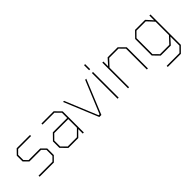

<svg xmlns="http://www.w3.org/2000/svg" viewBox="97 -1629 2763 2763"><g transform="rotate(-45 1478.5 -248.0)"><path d="M83 0V-22H366L426 -82V-203L371 -259H135L65 -329V-447L139 -523H410V-501H147L87 -441V-336L141 -281H377L448 -210V-76L373 0Z M669 0 578 -92V-224L669 -317H961V-424L885 -501H643V-523H892L983 -430V0H961V-92L870 0ZM676 -22H863L961 -119V-295H676L600 -218V-99Z M1298 0 1082 -523H1104L1309 -25H1328L1533 -523H1555L1340 0Z M1670 -580V-683H1692V-580ZM1670 0V-523H1692V0Z M1882 0V-523H1904V-427L1990 -523H2195L2287 -430V0H2265V-424L2189 -501H2000L1904 -398V0Z M2504 187V165H2764L2840 88V-96L2753 0H2548L2457 -92V-430L2548 -523H2753L2840 -427V-523H2862V95L2771 187ZM2555 -22H2744L2840 -125V-398L2744 -501H2555L2479 -424V-99Z"/></g></svg>

Font: Tomorrow Thin
Style: Regular
Weight: 250
Designer: Tony de Marco, Monica Rizzolli
Foundry: Just in Type
Version: Version 2.002